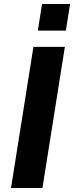

<svg xmlns="http://www.w3.org/2000/svg" viewBox="-20 -939 370 959"><path d="M35 0 147 -705H304L192 0ZM169 -786 190 -919H330L309 -786Z"/></svg>

Font: Nunito Sans 11pt ExtraBold
Style: Italic
Weight: 800
Italic angle: -9°
Version: Version 3.101;gftools[0.9.27]